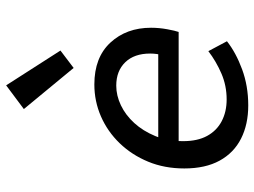

<svg xmlns="http://www.w3.org/2000/svg" viewBox="-124 -712 847 640"><g transform="rotate(-90 300.0 -391.5)"><path d="M269 12Q206 12 158.5 -12Q111 -36 85 -83.5Q59 -131 59 -201Q59 -267 81.5 -321.5Q104 -376 143 -416.5Q182 -457 232.5 -479Q283 -501 339 -501Q429 -501 478.5 -447.5Q528 -394 528 -312Q528 -285 523 -258Q518 -231 514 -220H129L140 -288H470L436 -271Q439 -282 440.5 -293Q442 -304 442 -315Q442 -368 413 -398Q384 -428 335 -428Q302 -428 269.5 -412.5Q237 -397 210.5 -368Q184 -339 167 -298Q150 -257 150 -205Q150 -157 167.5 -125Q185 -93 216.5 -76.5Q248 -60 289 -60Q335 -60 375.5 -77.5Q416 -95 450 -121L483 -59Q445 -29 389.5 -8.5Q334 12 269 12ZM394 -570 257 -736 336 -795 452 -614Z"/></g></svg>

Font: Source Code Pro ExtraLight Medium
Style: Italic
Weight: 500
Italic angle: -11°
Monospace: yes
Version: Version 1.016;hotconv 1.0.116;makeotfexe 2.5.65601